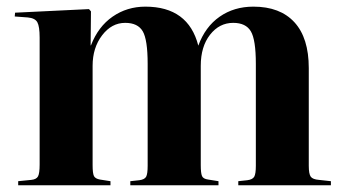

<svg xmlns="http://www.w3.org/2000/svg" viewBox="-20 -552 1023 572"><path d="M34.2 0V-12.2L73.2 -16.1Q88.4 -17.6 93.3 -26.6Q98.1 -35.6 98.1 -62V-439.9Q98.1 -473.1 91.3 -485.6Q84.5 -498 63 -500L23.9 -502.9L24.9 -514.2L245.1 -524.9L251 -518.1L250 -417H251Q272.5 -472.7 315.4 -502.4Q358.4 -532.2 413.1 -532.2Q541 -532.2 570.8 -416Q591.3 -472.2 634.3 -502.2Q677.2 -532.2 734.9 -532.2Q814.5 -532.2 857.2 -485.6Q899.9 -439 899.9 -349.1V-58.1Q899.9 -33.7 905.8 -25.6Q911.6 -17.6 930.2 -16.1L965.8 -12.2V0H689.9V-12.2L716.8 -15.1Q732.4 -17.1 737.3 -25.4Q742.2 -33.7 742.2 -58.1V-361.8Q742.2 -433.6 727.3 -458.7Q712.4 -483.9 674.8 -483.9Q633.3 -483.9 605.7 -448.5Q578.1 -413.1 578.1 -356V-60.1Q578.1 -36.1 581.8 -27.6Q585.4 -19 600.1 -17.1L630.9 -12.2V0H368.2V-12.2L395 -15.1Q410.6 -17.1 415.3 -25.4Q419.9 -33.7 419.9 -58.1V-361.8Q419.9 -433.6 405.3 -458.7Q390.6 -483.9 353 -483.9Q312.5 -483.9 284.2 -446.8Q255.9 -409.7 255.9 -356V-60.1Q255.9 -35.2 260 -27.3Q264.2 -19.5 277.8 -17.1L309.1 -12.2V0Z"/></svg>

Font: Display Regular
Style: Bold
Weight: 700
Designer: Latin by Veronika Burian and Jose Scaglione. Greek by Irene Vlachou. Cyrillic by Vera Evstafieva.
Foundry: TypeTogether
Version: Version 3.002